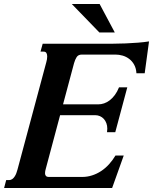

<svg xmlns="http://www.w3.org/2000/svg" viewBox="-38 -933 759 953"><path d="M449.2 -415Q463.9 -415 478.5 -419.9Q493.2 -424.8 506.8 -435.3Q520.5 -445.8 532.2 -461.7Q543.9 -477.5 552.7 -499.5H593.8L534.2 -276.9H493.2Q494.6 -285.6 494.6 -294.4Q494.6 -309.1 490 -321.5Q485.4 -334 477.3 -342.8Q469.2 -351.6 458.3 -356.4Q447.3 -361.3 434.6 -361.3H260.3L189.5 -96.2Q185.5 -83 185.5 -73.2Q185.5 -64.9 189.9 -59.8Q194.3 -54.7 205.6 -54.7H369.6Q395 -54.7 418.7 -62.3Q442.4 -69.8 463.6 -83.7Q484.9 -97.7 502.9 -117.4Q521 -137.2 535.2 -161.1H576.2L518.6 0H-17.6L-7.3 -39.1H6.8Q15.6 -39.1 22.5 -43.9Q29.3 -48.8 34.4 -56.4Q39.6 -64 43 -73.2Q46.4 -82.5 48.8 -91.3L191.9 -624.5Q193.8 -631.3 195.1 -638.7Q196.3 -646 196.3 -652.8Q196.3 -663.1 192.4 -669.9Q188.5 -676.8 177.7 -676.8H163.1L173.8 -715.8H476.1Q496.6 -715.8 525.4 -716.1Q554.2 -716.3 585.2 -717.5Q616.2 -718.8 647 -721.2Q677.7 -723.6 701.7 -727.5L680.2 -569.3H639.2Q637.7 -594.2 627.9 -611.8Q618.2 -629.4 603.3 -640.6Q588.4 -651.9 570.6 -657Q552.7 -662.1 535.6 -662.1H368.2Q350.6 -662.1 342.5 -649.7Q334.5 -637.2 329.6 -619.6L274.9 -415ZM531.7 -772H455.1L318.4 -913.1H456.5Z"/></svg>

Font: Arian AMU Serif
Style: Bold Italic
Weight: 700
Italic angle: -15°
Designer: Ruben Hakobyan (Tarumian)
Foundry: Ruben Hakobyan (Tarumian)
Version: Version 1.002